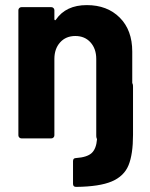

<svg xmlns="http://www.w3.org/2000/svg" viewBox="-20 -542 588 752"><path d="M500 -212Q501 -209 501 -202V-14Q501 62 483.5 105Q466 148 418 168.5Q370 189 278 190Q266 190 266 178V89Q266 77 278 77Q321 74 339 57.5Q357 41 360 3Q360 2 358 -2Q357 -5 357 -12V-311Q357 -351 334.5 -376Q312 -401 275 -401Q238 -401 215.5 -376Q193 -351 193 -311V-12Q193 -7 189.5 -3.5Q186 0 181 0H64Q59 0 55.5 -3.5Q52 -7 52 -12V-502Q52 -507 55.5 -510.5Q59 -514 64 -514H181Q186 -514 189.5 -510.5Q193 -507 193 -502V-467Q193 -464 195 -463Q197 -462 199 -465Q238 -522 320 -522Q400 -522 449 -473Q498 -424 498 -340V-217Q498 -216 500 -212Z"/></svg>

Font: Amber EN
Style: Bold
Weight: 700
Designer: Jeremy Tribby
Foundry: Tribby Type
Version: Version 1.408 November 24, 2021